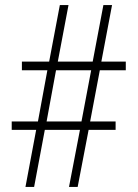

<svg xmlns="http://www.w3.org/2000/svg" viewBox="-20 -734 540 754"><path d="M372 -458H474V-492H378L420 -714H386L344 -492H207L249 -714H215L173 -492H66V-458H166L129 -257H26V-224H122L80 0H114L156 -224H294L251 0H285L328 -224H434V-257H334ZM163 -257 200 -458H338L300 -257Z"/></svg>

Font: Noto Sans Sinhala ExtraCondensed ExtraLight
Style: Regular
Weight: 200
Width: 2
Designer: Jelle Bosma - Monotype Design Team
Foundry: Monotype Imaging Inc.
Version: Version 2.006